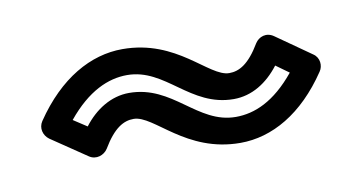

<svg xmlns="http://www.w3.org/2000/svg" viewBox="-37 -512 688 364"><g transform="rotate(-10 307.0 -330.0)"><path d="M122 -304 96 -321C136 -370 176 -387 212 -387C286 -387 320 -307 404 -307C439 -307 469 -326 492 -356L517 -338C477 -289 438 -273 402 -273C328 -273 294 -353 210 -353C175 -353 144 -333 122 -304ZM114 -248C127 -239 143 -245 150 -256C172 -293 191 -303 210 -303C249 -303 297 -223 402 -223C463 -223 524 -257 573 -330C580 -340 579 -356 567 -364L500 -411C486 -421 471 -415 464 -404C442 -367 423 -357 404 -357C365 -357 317 -437 212 -437C151 -437 89 -403 39 -329C31 -317 35 -302 46 -294Z"/></g></svg>

Font: Falling Sky
Style: ExtOu
Weight: 400
Designer: Paul D. Hunt
Foundry: Adobe Systems Incorporated
Version: Version 1.02